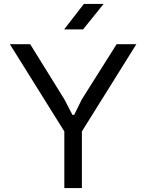

<svg xmlns="http://www.w3.org/2000/svg" viewBox="-20 -953 742 973"><path d="M306 0V-287L30 -729H133L306 -450L347 -371H356L395 -450L571 -729H671L395 -287V0ZM305 -804 405 -933H505L401 -804Z"/></svg>

Font: Hubot Sans Condensed ExtraLight
Style: Regular
Weight: 400
Version: Version 2.000